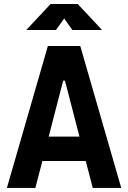

<svg xmlns="http://www.w3.org/2000/svg" viewBox="-20 -918 626 938"><path d="M13.7 0H152.8L187 -131.3H398.9L433.1 0H572.3L372.1 -693.4H213.9ZM108.4 -771.5H253.4L293.5 -827.6L333.5 -771.5H478.5L359.9 -898.4H227.1ZM217.8 -250.5 288.6 -523.9H297.4L368.2 -250.5Z"/></svg>

Font: CaskaydiaCove Nerd Font
Style: Bold
Weight: 700
Designer: Aaron Bell
Foundry: Saja Typeworks
Version: Version 2111.1;Nerd Fonts 2.3.0